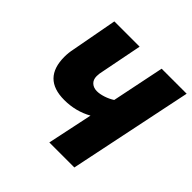

<svg xmlns="http://www.w3.org/2000/svg" viewBox="-181 -878 1042 1042"><g transform="rotate(45 339.5 -357.0)"><path d="M394 -261Q321 -220 233 -220Q68 -220 68 -387Q68 -418 75 -450L124 -714H318L271 -475Q266 -455 266 -436Q266 -409 282.5 -394Q299 -379 325 -379Q347 -379 374.5 -388Q402 -397 425 -412L487 -714H679L531 0H339Z"/></g></svg>

Font: Noto Sans Display Black
Style: Italic
Weight: 900
Italic angle: -12°
Designer: Monotype Design team
Foundry: Monotype Imaging Inc.
Version: Version 1.000